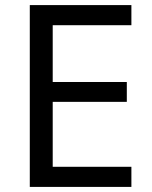

<svg xmlns="http://www.w3.org/2000/svg" viewBox="-20 -734 596 754"><path d="M496 0H97V-714H496V-635H187V-412H478V-334H187V-79H496Z"/></svg>

Font: Noto Sans Vai
Style: Regular
Weight: 400
Designer: Monotype Design Team
Foundry: Monotype Imaging Inc.
Version: Version 2.001; ttfautohint (v1.8.4.7-5d5b)